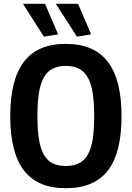

<svg xmlns="http://www.w3.org/2000/svg" viewBox="-20 -981 693 1011"><path d="M326 10Q178 10 106 -83.5Q34 -177 34 -369Q34 -562 106 -656Q178 -750 326 -750Q475 -750 547.5 -656Q620 -562 620 -369Q620 -176 548 -83Q476 10 326 10ZM326 -107Q367 -107 395.5 -121Q424 -135 442 -166.5Q460 -198 468 -247.5Q476 -297 476 -369Q476 -441 468 -491.5Q460 -542 442 -573.5Q424 -605 395.5 -619.5Q367 -634 326 -634Q286 -634 257.5 -619.5Q229 -605 211 -573.5Q193 -542 185 -491.5Q177 -441 177 -369Q177 -298 185 -248Q193 -198 211 -166.5Q229 -135 257 -121Q285 -107 326 -107ZM211 -788 101 -961H217L286 -800ZM385 -788 274 -961H391L460 -800Z"/></svg>

Font: Encode Sans Compressed
Style: Bold
Weight: 700
Designer: Pablo Impallari, Andres Torresi
Foundry: Pablo Impallari, Andres Torresi
Version: Version 1.000; ttfautohint (v1.00) -l 8 -r 50 -G 200 -x 14 -